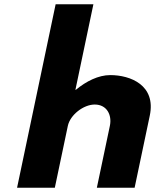

<svg xmlns="http://www.w3.org/2000/svg" viewBox="-20 -880 727 900"><path d="M60 0H237L298 -290C308.7 -341 371 -390 424 -390C481 -390 505.7 -341 495 -290L434 0H611L682.1 -338C712.1 -481 591 -528 497 -528C441 -528 383.9 -499 335.5 -459H333.5L417.8 -860H240.8Z"/></svg>

Font: Hussar
Style: BdOblTwo
Weight: 700
Foundry: Cannot Into Space Fonts
Version: Version 2.00